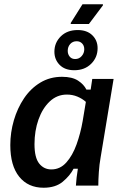

<svg xmlns="http://www.w3.org/2000/svg" viewBox="-20 -870 578 900"><path d="M184.2 10Q111.7 10 70 -41.7Q28.3 -93.3 28.3 -190Q28.3 -249.2 45 -306.2Q61.7 -363.3 92.9 -409.6Q124.2 -455.8 169.2 -482.9Q214.2 -510 270.8 -510Q318.3 -510 345.8 -492.1Q373.3 -474.2 385 -450H405L412.5 -500H512.5L451.7 -132.5Q445.8 -100 443.3 -63.3Q440.8 -26.7 440.8 0H335.8Q336.7 -16.7 339.2 -38.3Q341.7 -60 345 -79.2H325Q307.5 -45.8 273.8 -17.9Q240 10 184.2 10ZM220.8 -75.8Q261.7 -75.8 290.8 -108.3Q320 -140.8 338.8 -192.9Q357.5 -245 367.5 -302.5L382.5 -392.5Q365.8 -407.5 342.9 -417.1Q320 -426.7 293.3 -426.7Q247.5 -426.7 213.3 -394.6Q179.2 -362.5 160.4 -309.6Q141.7 -256.7 141.7 -194.2Q141.7 -130.8 163.8 -103.3Q185.8 -75.8 220.8 -75.8ZM311.7 -757.5V-762.5L366.7 -850H462.5V-845L396.7 -757.5ZM328.3 -540.8Q284.2 -540.8 259.6 -565.8Q235 -590.8 235 -627.5Q235 -670 265 -699.6Q295 -729.2 344.2 -729.2Q387.5 -729.2 412.5 -705Q437.5 -680.8 437.5 -644.2Q437.5 -600.8 407.1 -570.8Q376.7 -540.8 328.3 -540.8ZM332.5 -593.3Q350.8 -593.3 362.9 -607.1Q375 -620.8 375 -639.2Q375 -655.8 365 -666.2Q355 -676.7 339.2 -676.7Q320.8 -676.7 309.2 -663.8Q297.5 -650.8 297.5 -631.7Q297.5 -615.8 306.7 -604.6Q315.8 -593.3 332.5 -593.3Z"/></svg>

Font: Familjen Grotesk Medium
Style: Italic
Weight: 500
Italic angle: -9.46201°
Designer: Anders Wikstroem, Jonas Baeckman, Matilda Gysing, Kristian Moeller
Foundry: Familjen STHLM AB
Version: Version 2.002; ttfautohint (v1.8.4.7-5d5b)